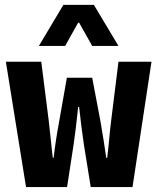

<svg xmlns="http://www.w3.org/2000/svg" viewBox="-20 -761 640 781"><path d="M138.2 -574.2 237.8 -741.2H361.8L461.9 -574.2H355L301.8 -668.9H297.9L245.1 -574.2ZM85.9 0 3.9 -509.8H147.9L178.2 -270Q181.6 -244.6 186.5 -194.3Q191.4 -144 194.8 -119.1H198.2Q206.1 -189 221.2 -270L252 -444.8H355L388.2 -270Q403.3 -183.6 412.1 -119.1H416Q419.4 -144 424.1 -194.3Q428.7 -244.6 432.1 -270L461.9 -509.8H596.2L519 0H349.1L320.8 -175.8Q309.6 -253.4 301.8 -326.2H297.9Q289.6 -243.2 279.8 -175.8L252.9 0Z"/></svg>

Font: Office Code Pro D Bold
Style: Regular
Weight: 700
Designer: Nathan Rutzky & Paul D. Hunt
Foundry: Adobe Systems Incorporated
Version: Version 1.004;PS 001.004;hotconv 1.0.70;makeotf.lib2.5.58329